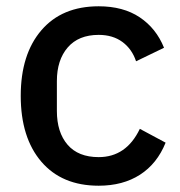

<svg xmlns="http://www.w3.org/2000/svg" viewBox="-20 -578 574 611"><path d="M46 -273Q46 -405 111.5 -481.5Q177 -558 294 -558Q372 -558 424.5 -523Q477 -488 502 -426L413 -383Q400 -422 369.5 -444.5Q339 -467 294 -467Q230 -467 195.5 -427Q161 -387 161 -320V-225Q161 -157 195 -117.5Q229 -78 294 -78Q382 -78 425 -168L507 -124Q480 -57 425.5 -22Q371 13 294 13Q177 13 111.5 -63.5Q46 -140 46 -273Z"/></svg>

Font: IBM Plex Sans JP Medm
Style: Regular
Weight: 500
Designer: Mike Abbink; Paul van der Laan; Pieter van Rosmalen; Wujin Sim; Yejin Wi; Jinhee Kim; Boomi Park; Yona Kim; Kichan Ma
Foundry: Sandoll Inc.
Version: Version 1.002